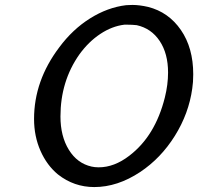

<svg xmlns="http://www.w3.org/2000/svg" viewBox="-20 -736 803 778"><path d="M491 -715Q494 -715 503 -715.5Q512 -716 517 -716Q545 -716 580 -708Q663 -687 713 -614.5Q763 -542 763 -435Q763 -402 759 -377Q745 -276 688.5 -185.5Q632 -95 548 -39Q456 22 362 22Q280 22 215 -29Q170 -66 144 -125Q118 -184 118 -254Q118 -409 220 -544Q274 -617 345 -661.5Q416 -706 491 -715ZM661 -442Q661 -519 627 -570Q593 -621 534 -634Q516 -636 496 -636H484Q434 -630 386.5 -598.5Q339 -567 302 -516Q225 -407 225 -264Q225 -184 259 -129Q293 -74 351 -61Q364 -58 380 -58Q443 -58 504 -105Q609 -185 648 -341Q661 -393 661 -442Z"/></svg>

Font: KaTeX_SansSerif
Style: Italic
Weight: 400
Version: Version 1.1; ttfautohint (v1.3)